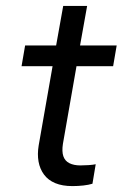

<svg xmlns="http://www.w3.org/2000/svg" viewBox="-20 -624 416 650"><path d="M225 6Q191 6 167 -4Q143 -14 129 -33Q115 -52 110.5 -77Q106 -102 111 -132L158 -400H53L65 -470H170L194 -604H275L251 -470H375L363 -400H239L193 -137Q189 -111 194.5 -95Q200 -79 215 -71.5Q230 -64 252 -64Q265 -64 280 -65Q295 -66 304 -68L293 -2Q280 2 262 4Q244 6 225 6Z"/></svg>

Font: Gantari
Style: Italic
Weight: 400
Italic angle: -10°
Designer: Anugrah Pasau
Foundry: Lafontype
Version: Version 1.000; ttfautohint (v1.8.3)